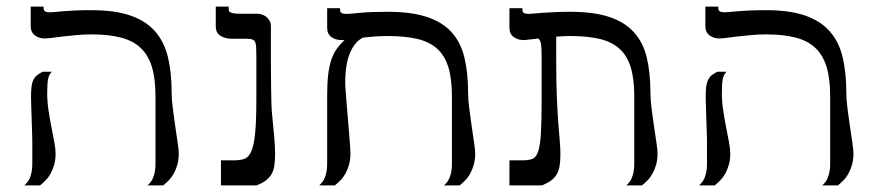

<svg xmlns="http://www.w3.org/2000/svg" viewBox="-20 -560 2659 580"><path d="M147.9 -96.2Q147.9 -77.1 143.6 -62Q139.2 -46.9 132.6 -35.2Q126 -23.4 117.4 -14.9Q108.9 -6.3 101.1 0H53.7Q58.1 -3.9 62.5 -9.3Q66.9 -14.6 70.1 -22.2Q73.2 -29.8 75.4 -40.3Q77.6 -50.8 77.6 -64.9V-127Q77.6 -132.3 77.4 -143.8Q77.1 -155.3 76.7 -169.2Q76.2 -183.1 75.7 -198.5Q75.2 -213.9 74.7 -227.8Q74.2 -241.7 74 -252.4Q73.7 -263.2 73.7 -268.1Q73.7 -287.1 75.4 -299.3Q77.1 -311.5 81.3 -319.6Q85.4 -327.6 92 -332.8Q98.6 -337.9 108.9 -343.3H136.7Q127.9 -335 125.2 -321Q122.6 -307.1 122.6 -278.3Q122.6 -253.4 126.5 -227.1Q130.4 -200.7 135.3 -176.3Q140.1 -151.9 144 -131.1Q147.9 -110.4 147.9 -96.2ZM520 -96.2Q520 -77.1 515.6 -62Q511.2 -46.9 504.6 -35.2Q498 -23.4 489.5 -14.9Q481 -6.3 473.1 0H425.8Q430.2 -3.9 434.6 -9.3Q439 -14.6 442.1 -22.2Q445.3 -29.8 447.5 -40.3Q449.7 -50.8 449.7 -64.9V-269.5Q449.7 -323.2 438.5 -359.1Q427.2 -395 403.6 -416.5Q379.9 -438 343.3 -447Q306.6 -456.1 255.9 -456.1Q234.4 -456.1 212.4 -454.1Q190.4 -452.1 171.4 -450Q152.3 -447.8 137.7 -445.8Q123 -443.8 115.2 -443.8Q98.1 -443.8 85.4 -453.1Q72.8 -462.4 72.8 -481V-540H111.8V-534.7Q111.8 -529.3 115.7 -526.1Q119.6 -522.9 131.8 -522.9Q138.2 -522.9 147.5 -523.9Q156.7 -524.9 171.4 -526.1Q186 -527.3 206.5 -528.3Q227.1 -529.3 255.9 -529.3Q326.7 -529.3 373.5 -513.2Q420.4 -497.1 448.2 -465.6Q476.1 -434.1 487.3 -387.5Q498.5 -340.8 498.5 -279.8Q498.5 -260.3 502 -233.2Q505.4 -206.1 509.3 -179.2Q513.2 -152.3 516.6 -129.6Q520 -106.9 520 -96.2Z M802.2 -211.9Q806.2 -172.9 808.6 -144Q811 -115.2 811 -93.3Q811 -72.3 808.3 -57.4Q805.7 -42.5 799.1 -32Q792.5 -21.5 781.7 -13.9Q771 -6.3 755.4 0H647.5V-75.7H688Q705.6 -75.7 718.3 -80.1Q731 -84.5 739 -102.5Q747.1 -120.6 750.7 -157.5Q754.4 -194.3 754.4 -259.3V-388.2Q754.4 -405.3 753.9 -416Q753.4 -426.8 751 -432.6Q748.5 -438.5 742.7 -440.7Q736.8 -442.9 726.6 -442.9H681.2Q660.6 -442.9 646.2 -451.7Q631.8 -460.4 631.8 -481V-540H670.9V-531.7Q670.9 -528.8 672.1 -526.4Q673.3 -523.9 677 -522.2Q680.7 -520.5 687.3 -519.5Q693.8 -518.6 704.6 -518.6H755.9Q762.7 -518.6 770.3 -516.4Q777.8 -514.2 783.9 -509.5Q790 -504.9 794.2 -497.6Q798.3 -490.2 798.3 -480.5V-378.9Q798.3 -358.4 798.6 -334Q798.8 -309.6 799.1 -286.6Q799.3 -263.7 800 -243.7Q800.8 -223.6 802.2 -211.9Z M1415.5 -96.2Q1415.5 -77.1 1411.1 -62Q1406.7 -46.9 1400.1 -35.2Q1393.6 -23.4 1385 -14.9Q1376.5 -6.3 1368.7 0H1321.3Q1325.7 -3.9 1330.1 -9.3Q1334.5 -14.6 1337.6 -22.2Q1340.8 -29.8 1343 -40.3Q1345.2 -50.8 1345.2 -64.9V-269.5Q1345.2 -323.2 1334 -358.4Q1322.8 -393.6 1299.1 -414.1Q1275.4 -434.6 1238.8 -442.9Q1202.1 -451.2 1151.4 -451.2Q1134.3 -451.2 1115.2 -450Q1096.2 -448.7 1076.2 -446.3Q1051.3 -433.6 1037.1 -399.7Q1022.9 -365.7 1022.9 -310.5Q1022.9 -300.8 1024.2 -283.9Q1025.4 -267.1 1027.1 -246.3Q1028.8 -225.6 1030.8 -203.1Q1032.7 -180.7 1034.4 -159.9Q1036.1 -139.2 1037.4 -122.3Q1038.6 -105.5 1038.6 -96.2Q1038.6 -77.1 1034.2 -62Q1029.8 -46.9 1023.2 -35.2Q1016.6 -23.4 1008.1 -14.9Q999.5 -6.3 991.7 0H944.3Q948.7 -3.9 953.1 -9.3Q957.5 -14.6 960.7 -22.2Q963.9 -29.8 966.1 -40.3Q968.3 -50.8 968.3 -64.9V-269.5Q968.3 -308.1 971.4 -334.7Q974.6 -361.3 981.2 -380.4Q987.8 -399.4 997.8 -413.1Q1007.8 -426.8 1021.5 -439.9Q1019 -439 1016.1 -439Q1013.2 -439 1010.7 -439Q993.7 -439 981 -448.2Q968.3 -457.5 968.3 -476.1V-535.2H1007.3V-529.8Q1007.3 -524.4 1011.2 -521.2Q1015.1 -518.1 1027.3 -518.1Q1038.1 -518.1 1067.6 -521.2Q1097.2 -524.4 1151.4 -524.4Q1222.2 -524.4 1269 -509Q1315.9 -493.7 1343.8 -463.1Q1371.6 -432.6 1382.8 -386.7Q1394 -340.8 1394 -279.8Q1394 -260.3 1397.5 -233.2Q1400.9 -206.1 1404.8 -179.2Q1408.7 -152.3 1412.1 -129.6Q1415.5 -106.9 1415.5 -96.2Z M1966.3 -96.2Q1966.3 -77.1 1961.9 -62Q1957.5 -46.9 1950.9 -35.2Q1944.3 -23.4 1935.8 -14.9Q1927.2 -6.3 1919.4 0H1872.1Q1876.5 -3.9 1880.9 -9.3Q1885.3 -14.6 1888.4 -22.2Q1891.6 -29.8 1893.8 -40.3Q1896 -50.8 1896 -64.9V-269.5Q1896 -323.2 1884.8 -358.4Q1873.5 -393.6 1849.9 -414.1Q1826.2 -434.6 1789.6 -442.9Q1752.9 -451.2 1702.1 -451.2Q1692.4 -451.2 1681.9 -450.7Q1671.4 -450.2 1660.2 -449.2V-378.9Q1660.2 -312.5 1662.1 -266.8Q1664.1 -221.2 1666.5 -189.2Q1668.9 -157.2 1670.9 -135Q1672.9 -112.8 1672.9 -93.3Q1672.9 -72.3 1670.2 -57.4Q1667.5 -42.5 1660.9 -32Q1654.3 -21.5 1643.6 -13.9Q1632.8 -6.3 1617.2 0H1519V-75.7H1559.6Q1577.1 -75.7 1588.4 -80.1Q1599.6 -84.5 1605.7 -102.5Q1611.8 -120.6 1614 -157.5Q1616.2 -194.3 1616.2 -259.3V-388.2Q1616.2 -412.6 1614.5 -425.5Q1612.8 -438.5 1606 -443.8Q1590.8 -441.9 1582.3 -440.9Q1573.7 -439.9 1569.3 -439.5Q1564.9 -439 1563.5 -439Q1562 -439 1561.5 -439Q1544.4 -439 1531.7 -448.2Q1519 -457.5 1519 -476.1V-535.2H1558.1V-529.8Q1558.1 -524.4 1562 -521.2Q1565.9 -518.1 1578.1 -518.1Q1581.1 -518.1 1591.3 -519Q1601.6 -520 1617.9 -521.2Q1634.3 -522.5 1655.8 -523.4Q1677.2 -524.4 1702.1 -524.4Q1772.9 -524.4 1819.8 -509Q1866.7 -493.7 1894.5 -463.1Q1922.4 -432.6 1933.6 -386.7Q1944.8 -340.8 1944.8 -279.8Q1944.8 -260.3 1948.2 -233.2Q1951.7 -206.1 1955.6 -179.2Q1959.5 -152.3 1962.9 -129.6Q1966.3 -106.9 1966.3 -96.2Z M2186 -96.2Q2186 -77.1 2181.6 -62Q2177.2 -46.9 2170.7 -35.2Q2164.1 -23.4 2155.5 -14.9Q2147 -6.3 2139.2 0H2091.8Q2096.2 -3.9 2100.6 -9.3Q2105 -14.6 2108.2 -22.2Q2111.3 -29.8 2113.5 -40.3Q2115.7 -50.8 2115.7 -64.9V-127Q2115.7 -132.3 2115.5 -143.8Q2115.2 -155.3 2114.7 -169.2Q2114.3 -183.1 2113.8 -198.5Q2113.3 -213.9 2112.8 -227.8Q2112.3 -241.7 2112.1 -252.4Q2111.8 -263.2 2111.8 -268.1Q2111.8 -287.1 2113.5 -299.3Q2115.2 -311.5 2119.4 -319.6Q2123.5 -327.6 2130.1 -332.8Q2136.7 -337.9 2147 -343.3H2174.8Q2166 -335 2163.3 -321Q2160.6 -307.1 2160.6 -278.3Q2160.6 -253.4 2164.6 -227.1Q2168.5 -200.7 2173.3 -176.3Q2178.2 -151.9 2182.1 -131.1Q2186 -110.4 2186 -96.2ZM2558.1 -96.2Q2558.1 -77.1 2553.7 -62Q2549.3 -46.9 2542.7 -35.2Q2536.1 -23.4 2527.6 -14.9Q2519 -6.3 2511.2 0H2463.9Q2468.3 -3.9 2472.7 -9.3Q2477.1 -14.6 2480.2 -22.2Q2483.4 -29.8 2485.6 -40.3Q2487.8 -50.8 2487.8 -64.9V-269.5Q2487.8 -323.2 2476.6 -359.1Q2465.3 -395 2441.7 -416.5Q2418 -438 2381.3 -447Q2344.7 -456.1 2293.9 -456.1Q2272.5 -456.1 2250.5 -454.1Q2228.5 -452.1 2209.5 -450Q2190.4 -447.8 2175.8 -445.8Q2161.1 -443.8 2153.3 -443.8Q2136.2 -443.8 2123.5 -453.1Q2110.8 -462.4 2110.8 -481V-540H2149.9V-534.7Q2149.9 -529.3 2153.8 -526.1Q2157.7 -522.9 2169.9 -522.9Q2176.3 -522.9 2185.5 -523.9Q2194.8 -524.9 2209.5 -526.1Q2224.1 -527.3 2244.6 -528.3Q2265.1 -529.3 2293.9 -529.3Q2364.7 -529.3 2411.6 -513.2Q2458.5 -497.1 2486.3 -465.6Q2514.2 -434.1 2525.4 -387.5Q2536.6 -340.8 2536.6 -279.8Q2536.6 -260.3 2540 -233.2Q2543.5 -206.1 2547.4 -179.2Q2551.3 -152.3 2554.7 -129.6Q2558.1 -106.9 2558.1 -96.2Z"/></svg>

Font: Arian AMU Serif
Style: Regular
Weight: 400
Designer: Ruben Hakobyan (Tarumian)
Foundry: Ruben Hakobyan (Tarumian)
Version: Version 1.002